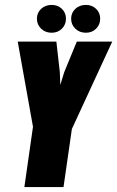

<svg xmlns="http://www.w3.org/2000/svg" viewBox="-20 -760 476 780"><path d="M79 0 114 -245 52 -591H209L223 -467L225 -415L241 -467L292 -591H436L272 -236L238 0ZM190 -627Q164 -627 147 -643.5Q130 -660 130 -684Q130 -708 147 -724Q164 -740 190 -740Q215 -740 231.5 -724Q248 -708 248 -684Q248 -660 231.5 -643.5Q215 -627 190 -627ZM329 -627Q303 -627 286 -643.5Q269 -660 269 -684Q269 -708 286 -724Q303 -740 329 -740Q354 -740 370.5 -724Q387 -708 387 -684Q387 -660 370.5 -643.5Q354 -627 329 -627Z"/></svg>

Font: Alumni Sans Thin Black
Style: Italic
Weight: 900
Italic angle: -8°
Version: Version 1.016